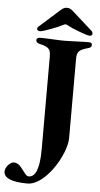

<svg xmlns="http://www.w3.org/2000/svg" viewBox="-148 -882 585 1122"><g transform="rotate(5 144.0 -321.5)"><path d="M54 -693C69 -693 155 -725 186 -742C191 -745 194 -746 198 -746C202 -746 206 -745 210 -742C243 -724 327 -692 344 -692C354 -692 360 -698 360 -705C360 -710 358 -716 353 -721L249 -814C226 -835 217 -843 198 -843C180 -843 171 -835 148 -814L43 -720C38 -716 35 -710 35 -705C35 -698 42 -693 54 -693ZM57 200C164 200 277 8 277 -86V-550C277 -591 287 -604 341 -619C355 -623 362 -627 362 -640C362 -649 355 -654 344 -654C300 -654 239 -650 200 -650C159 -650 102 -655 56 -655C46 -655 36 -649 36 -640C36 -629 44 -622 57 -619C110 -607 123 -595 123 -551V-7C123 109 100 158 61 158C45 158 36 138 11 108C-2 93 -16 84 -31 84C-53 84 -82 115 -82 142C-82 179 -36 200 57 200Z"/></g></svg>

Font: EB Garamond
Style: Bold
Weight: 700
Designer: Georg Duffner and Octavio Pardo
Foundry: Georg Duffner
Version: Version 1.000;PS 001.000;hotconv 1.0.88;makeotf.lib2.5.64775